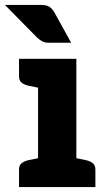

<svg xmlns="http://www.w3.org/2000/svg" viewBox="-51 -757 426 777"><path d="M103 0V-519H258V0ZM26 0V-71Q26 -88 36.5 -96.5Q47 -105 65 -109L109 -118L123 0ZM238 0 252 -118 296 -109Q314 -105 324.5 -96.5Q335 -88 335 -71V0ZM123 -519 109 -401 65 -410Q47 -414 36.5 -422.5Q26 -431 26 -448V-519ZM-31 -737H114Q138 -737 149.5 -729Q161 -721 169 -707L237 -584H149Q132 -584 121.5 -589Q111 -594 99 -605Z"/></svg>

Font: Aleo Black
Style: Regular
Weight: 900
Designer: Alessio Laiso
Foundry: Alessio Laiso
Version: Version 2.001;gftools[0.9.29]